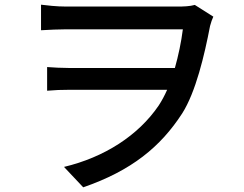

<svg xmlns="http://www.w3.org/2000/svg" viewBox="-20 -749 1040 819"><path d="M155 -729V-620C191 -622 230 -624 263 -624C330 -624 699 -624 760 -624C753 -569 741 -512 726 -459H274C242 -459 209 -461 181 -463V-362C214 -365 242 -366 277 -366H693C682 -341 670 -319 657 -299C570 -171 425 -78 253 -37L335 50C541 -21 665 -123 757 -265C815 -356 852 -513 876 -638C880 -654 885 -667 890 -678L811 -728C790 -722 763 -721 737 -721C684 -721 329 -721 263 -721C221 -721 179 -726 155 -729Z"/></svg>

Font: GenYoGothic2 TW M
Style: Regular
Weight: 500
Version: Version 2.100;PS 2.1;hotconv 16.6.51;makeotf.lib2.5.65220 DE